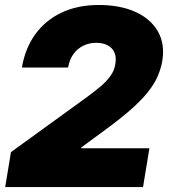

<svg xmlns="http://www.w3.org/2000/svg" viewBox="-20 -758 683 778"><path d="M1 0 24.4 -141.6 333 -365.2Q361.8 -386.2 386.2 -406.7Q410.6 -427.2 427 -449.5Q443.4 -471.7 447.3 -498.5Q452.1 -526.4 443.6 -545.4Q435.1 -564.5 416 -574.5Q397 -584.5 369.6 -584.5Q341.8 -584.5 317.9 -573Q293.9 -561.5 277.8 -539.3Q261.7 -517.1 255.9 -484.4H68.8Q82 -563 123.3 -619.6Q164.6 -676.3 229.7 -707Q294.9 -737.8 379.9 -737.8Q466.3 -737.8 528.3 -710Q590.3 -682.1 619.6 -631.1Q648.9 -580.1 637.7 -511.2Q631.8 -478 617.9 -446.8Q604 -415.5 577.4 -382.6Q550.8 -349.6 507.6 -311.8Q464.4 -273.9 399.9 -227.1L310.1 -161.1L309.1 -157.2H585.4L559.6 0Z"/></svg>

Font: Inter 18pt Black
Style: Italic
Weight: 900
Italic angle: -9.3988°
Designer: Rasmus Andersson
Foundry: rsms
Version: Version 4.001;git-66647c0bb